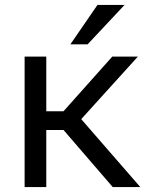

<svg xmlns="http://www.w3.org/2000/svg" viewBox="-20 -760 615 780"><path d="M80 0V-530H168V-308H238L436 -530H540L310 -276L550 0H438L238 -232H168V0ZM266 -580 376 -740H486L336 -580Z"/></svg>

Font: Golos Text
Style: Regular
Weight: 400
Designer: A.Korolkova, Vitaly Kuzmin
Foundry: ParaType Ltd
Version: Version 2.004